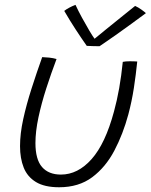

<svg xmlns="http://www.w3.org/2000/svg" viewBox="-20 -768 636 810"><path d="M498 -507Q509.5 -509.5 528 -509.5Q536 -509.5 545.2 -509.2Q554.5 -509 559 -508.5Q553.5 -454 544.8 -397Q536 -340 521.5 -285.5Q499 -202 462.2 -132.2Q425.5 -62.5 368.8 -20.2Q312 22 229.5 22Q168 22 131.8 0Q95.5 -22 80 -61Q64.5 -100 64.5 -151.5Q64.5 -204 78 -265.5Q91.5 -327 112.8 -393.5Q134 -460 158 -527Q164 -526.5 172.2 -526Q180.5 -525.5 187.5 -525Q196 -524 204.2 -522.5Q212.5 -521 218.5 -519Q196 -459.5 175.5 -396Q155 -332.5 142.2 -272.8Q129.5 -213 129.5 -164.5Q129.5 -95.5 157.2 -63.5Q185 -31.5 237 -31.5Q308.5 -31.5 366.5 -96.8Q424.5 -162 461 -298Q473.5 -343.5 482.8 -395.8Q492 -448 498 -507ZM550 -743Q563.5 -737 577 -727.2Q590.5 -717.5 595.5 -712.5Q515 -653 466 -618.5Q417 -584 400 -573Q387.5 -573 371.8 -573.5Q356 -574 346 -574.5Q322.5 -608 299 -644Q275.5 -680 251 -722Q259 -728.5 272 -735.5Q285 -742.5 298.5 -747.5Q310 -722.5 326.2 -692.8Q342.5 -663 357.2 -638.2Q372 -613.5 379 -604.5Q397 -619.5 427.8 -644.5Q458.5 -669.5 491.8 -696.2Q525 -723 550 -743Z"/></svg>

Font: Grandstander ExtraLight
Style: Italic
Weight: 200
Italic angle: -15°
Designer: Tyler Finck
Foundry: Etcetera Type Co
Version: Version 1.200; ttfautohint (v1.8.3)